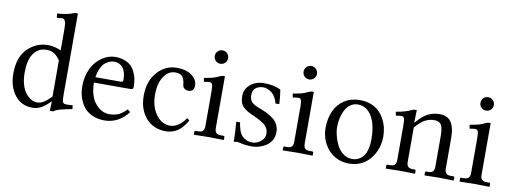

<svg xmlns="http://www.w3.org/2000/svg" viewBox="-58 -1020 3615 1353"><g transform="rotate(10 1749.5 -343.0)"><path d="M334.5 -89.4V-348.1Q314.5 -378.4 292 -392.8Q269.5 -407.2 236.3 -407.2Q176.8 -407.2 142.6 -356.9Q111.8 -312 111.8 -220.7Q111.8 -173.8 123 -136.2Q134.3 -98.6 152.6 -76.2Q170.9 -53.7 191.9 -42Q212.9 -30.3 233.9 -30.3Q257.8 -30.3 280 -43.9Q302.2 -57.6 334.5 -89.4ZM409.2 -697.8V-119.6Q409.2 -78.6 413.1 -66.9Q415 -60.5 421.6 -56.4Q428.2 -52.2 435.1 -52.2Q469.2 -52.2 484.4 -54.7L488.3 -27.3Q435.1 -17.6 403.3 -8.8Q371.6 0 356.9 12.2H333L335.9 -57.1Q303.7 -23.4 273.4 -5.6Q243.2 12.2 208 12.2Q128.4 12.2 81.3 -48.3Q34.2 -108.9 34.2 -203.1Q34.2 -319.3 96.7 -381.8Q128.9 -412.1 164.1 -427Q199.2 -441.9 247.1 -441.9Q263.7 -441.9 290.8 -435.5Q317.9 -429.2 334.5 -419.9V-572.8Q334.5 -614.3 327.4 -629.9Q320.3 -645.5 304.7 -645.5L272.5 -642.1Q267.1 -642.1 267.1 -647L265.1 -672.4Q290.5 -672.4 334.5 -681.2Q360.8 -686 387.2 -697.8Z M608.4 -276.9H792Q806.6 -276.9 806.6 -290.5Q806.6 -323.7 798.8 -347.9Q791 -372.1 778.1 -384.5Q765.1 -397 751.5 -402.3Q737.8 -407.7 722.7 -407.7Q713.4 -407.7 703.4 -406Q693.4 -404.3 677.5 -396.5Q661.6 -388.7 648.9 -375.7Q636.2 -362.8 624.8 -337.2Q613.3 -311.5 608.4 -276.9ZM872.1 -93.3 892.1 -76.7Q862.8 -36.1 819.1 -12Q775.4 12.2 723.6 12.2Q673.8 12.2 635.3 -5.4Q596.7 -22.9 574 -53Q551.3 -83 539.8 -120.1Q528.3 -157.2 528.3 -199.2Q528.3 -253.9 545.4 -300.8Q562.5 -347.7 590.3 -377.9Q618.2 -408.2 652.8 -425Q687.5 -441.9 723.6 -441.9Q761.7 -441.9 791 -430.4Q820.3 -418.9 837.9 -400.6Q855.5 -382.3 866.7 -356.9Q877.9 -331.5 882.1 -306.9Q886.2 -282.2 886.2 -254.9Q886.2 -237.8 868.2 -237.8H605Q605 -194.8 614.5 -159.9Q624 -125 638.9 -102.8Q653.8 -80.6 673.1 -65.2Q692.4 -49.8 710.9 -43.5Q729.5 -37.1 747.6 -37.1Q787.6 -37.1 816.4 -50.5Q845.2 -64 872.1 -93.3Z M1313.5 -90.8Q1281.7 -35.6 1245.1 -11.7Q1208.5 12.2 1162.1 12.2Q1072.8 12.2 1019.5 -49.1Q966.3 -110.4 966.3 -208.5Q966.3 -312 1023.4 -377Q1080.6 -441.9 1163.6 -441.9Q1231.9 -441.9 1271.2 -411.9Q1310.5 -381.8 1310.5 -339.8Q1310.5 -318.8 1299.6 -307.6Q1288.6 -296.4 1272 -296.4Q1254.4 -296.4 1241.9 -305.2Q1229.5 -314 1227.5 -331.5Q1226.1 -347.7 1223.4 -358.2Q1220.7 -368.7 1213.9 -381.6Q1207 -394.5 1193.1 -401.1Q1179.2 -407.7 1158.2 -407.7Q1108.4 -407.7 1075.9 -358.6Q1043.5 -309.6 1043.5 -230Q1043.5 -144 1084.2 -87.9Q1125 -31.7 1184.1 -31.7Q1245.1 -31.7 1295.9 -105Z M1424.6 -536.9Q1410.6 -550.8 1410.6 -570.8Q1410.6 -590.8 1424.6 -604.7Q1438.5 -618.7 1458.5 -618.7Q1478.5 -618.7 1492.4 -604.7Q1506.3 -590.8 1506.3 -570.8Q1506.3 -550.8 1492.4 -536.9Q1478.5 -522.9 1458.5 -522.9Q1438.5 -522.9 1424.6 -536.9ZM1506.3 -71.8Q1506.3 -49.3 1516.1 -38.1Q1525.9 -26.9 1549.3 -26.9H1568.4Q1576.7 -26.9 1576.7 -18.6V0L1574.7 2Q1509.8 0 1468.8 0Q1427.7 0 1363.8 2L1361.8 0V-18.6Q1361.8 -26.9 1369.6 -26.9H1388.7Q1412.6 -26.9 1422.1 -38.1Q1431.6 -49.3 1431.6 -71.8V-320.8Q1431.6 -357.9 1426.3 -370.1Q1420.9 -382.3 1409.2 -382.3Q1391.6 -382.3 1367.2 -377.4L1362.3 -404.8Q1407.7 -412.6 1425.5 -417.7Q1443.4 -422.9 1466.3 -433.6Q1483.9 -441.9 1491.2 -441.9H1506.3Z M1640.6 -140.1 1667.5 -141.1Q1670.4 -116.7 1679.4 -88.6Q1688.5 -60.5 1703.6 -44.9Q1713.9 -34.2 1733.2 -24.9Q1752.4 -15.6 1777.3 -15.6Q1807.1 -15.6 1835.9 -37.6Q1864.7 -59.6 1864.7 -93.3Q1864.7 -126.5 1842 -150.1Q1819.3 -173.8 1761.2 -199.2Q1729.5 -212.9 1712.4 -222.4Q1695.3 -231.9 1679.2 -246.6Q1663.1 -261.2 1656.7 -280.3Q1650.4 -299.3 1650.4 -326.7Q1650.4 -376.5 1689.9 -409.2Q1729.5 -441.9 1788.6 -441.9Q1856.4 -441.9 1906.7 -417.5Q1915 -371.1 1917.5 -315.4L1890.6 -314Q1883.3 -342.8 1869.4 -363.5Q1855.5 -384.3 1839.6 -394Q1823.7 -403.8 1811.3 -408Q1798.8 -412.1 1789.1 -412.1Q1755.9 -412.1 1733.9 -396.2Q1711.9 -380.4 1711.9 -342.3Q1711.9 -312 1728 -294.7Q1744.1 -277.3 1785.2 -262.2Q1819.3 -249.5 1843 -237.5Q1866.7 -225.6 1888.4 -208.3Q1910.2 -190.9 1921.1 -168Q1932.1 -145 1932.1 -115.7Q1932.1 -87.4 1920.7 -64.5Q1909.2 -41.5 1892.1 -27.6Q1875 -13.7 1853.8 -4.4Q1832.5 4.9 1814 8.5Q1795.4 12.2 1779.8 12.2Q1730 12.2 1689.9 1.5Q1681.6 -1 1670.9 -1Q1662.1 -1 1647.5 2Q1647.5 -53.7 1640.6 -140.1Z M2060.3 -536.9Q2046.4 -550.8 2046.4 -570.8Q2046.4 -590.8 2060.3 -604.7Q2074.2 -618.7 2094.2 -618.7Q2114.3 -618.7 2128.2 -604.7Q2142.1 -590.8 2142.1 -570.8Q2142.1 -550.8 2128.2 -536.9Q2114.3 -522.9 2094.2 -522.9Q2074.2 -522.9 2060.3 -536.9ZM2142.1 -71.8Q2142.1 -49.3 2151.9 -38.1Q2161.6 -26.9 2185.1 -26.9H2204.1Q2212.4 -26.9 2212.4 -18.6V0L2210.4 2Q2145.5 0 2104.5 0Q2063.5 0 1999.5 2L1997.6 0V-18.6Q1997.6 -26.9 2005.4 -26.9H2024.4Q2048.3 -26.9 2057.9 -38.1Q2067.4 -49.3 2067.4 -71.8V-320.8Q2067.4 -357.9 2062 -370.1Q2056.6 -382.3 2044.9 -382.3Q2027.3 -382.3 2002.9 -377.4L1998 -404.8Q2043.5 -412.6 2061.3 -417.7Q2079.1 -422.9 2102.1 -433.6Q2119.6 -441.9 2127 -441.9H2142.1Z M2267.6 -205.1Q2267.6 -273.9 2291.3 -327.1Q2314.9 -380.4 2362.3 -411.1Q2409.7 -441.9 2474.1 -441.9Q2517.1 -441.9 2552.2 -428.2Q2587.4 -414.6 2610.6 -391.8Q2633.8 -369.1 2649.7 -339.1Q2665.5 -309.1 2672.4 -277.8Q2679.2 -246.6 2679.2 -214.4Q2679.2 -183.6 2671.4 -152.3Q2663.6 -121.1 2647 -91.3Q2630.4 -61.5 2606.7 -38.6Q2583 -15.6 2548.3 -1.7Q2513.7 12.2 2472.7 12.2Q2433.6 12.2 2399.9 -0.5Q2366.2 -13.2 2342.3 -34.7Q2318.4 -56.2 2301.3 -84.2Q2284.2 -112.3 2275.9 -143.1Q2267.6 -173.8 2267.6 -205.1ZM2463.9 -408.7Q2435.1 -408.7 2412.1 -392.8Q2389.2 -377 2375.2 -350.8Q2361.3 -324.7 2354 -293.2Q2346.7 -261.7 2346.7 -228Q2346.7 -197.8 2355.5 -163.6Q2364.3 -129.4 2380.6 -97.4Q2397 -65.4 2425.5 -44.4Q2454.1 -23.4 2489.3 -23.4Q2504.4 -23.4 2518.3 -27.1Q2532.2 -30.8 2547.6 -41.5Q2563 -52.2 2574.2 -69.1Q2585.4 -85.9 2592.8 -115.2Q2600.1 -144.5 2600.1 -182.1Q2600.1 -290 2563.2 -349.4Q2526.4 -408.7 2463.9 -408.7Z M3077.1 -71.8V-290.5Q3077.1 -346.2 3063.7 -369.9Q3050.3 -393.6 3012.7 -393.6Q2978 -393.6 2947 -377Q2916 -360.4 2879.4 -317.4V-71.8Q2879.4 -49.3 2889.2 -38.1Q2898.9 -26.9 2922.4 -26.9H2936.5Q2944.8 -26.9 2944.8 -18.6V0L2942.9 2Q2880.4 0 2840.3 0Q2799.8 0 2736.8 2L2734.9 0V-18.6Q2734.9 -26.9 2742.7 -26.9H2761.7Q2785.6 -26.9 2795.2 -38.1Q2804.7 -49.3 2804.7 -71.8V-320.8Q2804.7 -358.4 2799.3 -370.4Q2793.9 -382.3 2782.2 -382.3Q2764.6 -382.3 2740.7 -377.4L2735.4 -404.8Q2807.1 -417 2838.4 -433.6Q2855 -441.9 2864.3 -441.9H2879.4L2876.5 -353H2879.4Q2923.8 -405.3 2961.7 -423.6Q2999.5 -441.9 3042.5 -441.9Q3068.8 -441.9 3088.4 -433.8Q3107.9 -425.8 3119.9 -412.1Q3131.8 -398.4 3139.2 -377.7Q3146.5 -356.9 3149.2 -334.7Q3151.9 -312.5 3151.9 -283.7V-71.8Q3151.9 -49.3 3161.6 -38.1Q3171.4 -26.9 3194.8 -26.9H3213.9Q3222.2 -26.9 3222.2 -18.6V0L3220.2 2Q3154.8 0 3112.8 0L3014.2 2L3012.2 0V-18.6Q3012.2 -26.9 3020 -26.9H3034.2Q3058.1 -26.9 3067.6 -38.1Q3077.1 -49.3 3077.1 -71.8Z M3325.9 -536.9Q3312 -550.8 3312 -570.8Q3312 -590.8 3325.9 -604.7Q3339.8 -618.7 3359.9 -618.7Q3379.9 -618.7 3393.8 -604.7Q3407.7 -590.8 3407.7 -570.8Q3407.7 -550.8 3393.8 -536.9Q3379.9 -522.9 3359.9 -522.9Q3339.8 -522.9 3325.9 -536.9ZM3407.7 -71.8Q3407.7 -49.3 3417.5 -38.1Q3427.2 -26.9 3450.7 -26.9H3469.7Q3478 -26.9 3478 -18.6V0L3476.1 2Q3411.1 0 3370.1 0Q3329.1 0 3265.1 2L3263.2 0V-18.6Q3263.2 -26.9 3271 -26.9H3290Q3314 -26.9 3323.5 -38.1Q3333 -49.3 3333 -71.8V-320.8Q3333 -357.9 3327.6 -370.1Q3322.3 -382.3 3310.5 -382.3Q3293 -382.3 3268.6 -377.4L3263.7 -404.8Q3309.1 -412.6 3326.9 -417.7Q3344.7 -422.9 3367.7 -433.6Q3385.3 -441.9 3392.6 -441.9H3407.7Z"/></g></svg>

Font: Libertinage
Style: l
Weight: 400
Designer: OSP
Foundry: OSP
Version: Version 1.0; 2008; OFL relea